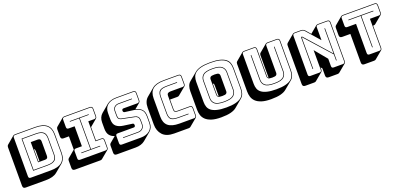

<svg xmlns="http://www.w3.org/2000/svg" viewBox="14 -1824 6287 3037"><g transform="rotate(-20 3158.0 -305.5)"><path d="M620 66Q589 92 541 105.5Q493 119 428 119H91Q67 119 56 108Q45 97 45 73V-575Q45 -588 48.5 -597Q52 -606 59 -612L188 -721Q193 -725 201.5 -727.5Q210 -730 220 -730H557Q688 -730 750.5 -677Q813 -624 813 -516V-204Q813 -150 797 -109.5Q781 -69 750 -42ZM557 0Q682 0 742.5 -50Q803 -100 803 -204V-516Q803 -620 742.5 -670Q682 -720 557 -720H220Q201 -720 192.5 -711.5Q184 -703 184 -684V-36Q184 -17 192.5 -8.5Q201 0 220 0ZM293 -90V-630H535Q586 -630 617.5 -619Q649 -608 666 -589.5Q683 -571 689 -545.5Q695 -520 695 -491V-226Q695 -197 689.5 -172Q684 -147 667 -129Q650 -111 618 -100.5Q586 -90 535 -90ZM535 -620H303V-100H535Q583 -100 612.5 -109.5Q642 -119 658 -135.5Q674 -152 679.5 -175.5Q685 -199 685 -226V-491Q685 -518 679 -542Q673 -566 657 -583Q641 -600 611.5 -610Q582 -620 535 -620ZM411 -529H530Q554 -529 565.5 -517.5Q577 -506 577 -481V-238Q577 -213 565.5 -201Q554 -189 530 -189H411ZM438 -372Q438 -385 434 -394Q430 -403 421 -407V-199H438Z M1347 119H921Q897 119 886 108Q875 97 875 73V-46Q875 -59 878.5 -68Q882 -77 889 -83L1010 -185V-408H921Q897 -408 886 -419Q875 -430 875 -454V-575Q875 -588 878.5 -597Q882 -606 889 -612L1018 -721Q1023 -725 1031.5 -727.5Q1040 -730 1050 -730H1476Q1500 -730 1511 -719Q1522 -708 1522 -684V-563Q1522 -550 1518.5 -541Q1515 -532 1508 -526L1389 -426V-201H1476Q1500 -201 1511 -190Q1522 -179 1522 -155V-36Q1522 -23 1518.5 -14Q1515 -5 1508 1L1378 109Q1374 113 1365.5 116Q1357 119 1347 119ZM1050 0H1476Q1495 0 1503.5 -8.5Q1512 -17 1512 -36V-155Q1512 -174 1503.5 -182.5Q1495 -191 1476 -191H1379V-527H1476Q1495 -527 1503.5 -535.5Q1512 -544 1512 -563V-684Q1512 -703 1503.5 -711.5Q1495 -720 1476 -720H1050Q1031 -720 1022.5 -711.5Q1014 -703 1014 -684V-563Q1014 -544 1022.5 -535.5Q1031 -527 1050 -527H1149V-191H1050Q1031 -191 1022.5 -182.5Q1014 -174 1014 -155V-36Q1014 -17 1022.5 -8.5Q1031 0 1050 0ZM1422 -90H1104V-100H1259V-620H1104V-630H1422V-620H1269V-100H1422Z M1624 119Q1600 119 1589 108Q1578 97 1578 73V-44Q1578 -57 1581.5 -66Q1585 -75 1592 -81L1692 -165Q1639 -181 1608.5 -219.5Q1578 -258 1578 -330V-435Q1578 -480 1593 -515Q1608 -550 1636 -574L1766 -683Q1793 -705 1833 -717.5Q1873 -730 1924 -730H2204Q2228 -730 2239 -719Q2250 -708 2250 -684V-565Q2250 -552 2246.5 -543Q2243 -534 2236 -528L2146 -453Q2209 -439 2247.5 -400.5Q2286 -362 2286 -281V-176Q2286 -131 2271 -96Q2256 -61 2227 -37L2098 71Q2070 94 2030 106.5Q1990 119 1940 119ZM2069 0Q2165 0 2220.5 -45.5Q2276 -91 2276 -176V-281Q2276 -365 2233 -401Q2190 -437 2120 -447L1971 -467Q1958 -468 1951 -477Q1944 -486 1944 -499Q1944 -512 1951 -520.5Q1958 -529 1971 -529H2204Q2223 -529 2231.5 -537.5Q2240 -546 2240 -565V-684Q2240 -703 2231.5 -711.5Q2223 -720 2204 -720H1924Q1827 -720 1772 -674.5Q1717 -629 1717 -544V-439Q1717 -355 1759.5 -319Q1802 -283 1872 -273L2022 -252Q2035 -251 2041.5 -243Q2048 -235 2048 -218Q2048 -206 2041.5 -197.5Q2035 -189 2022 -189H1753Q1734 -189 1725.5 -180.5Q1717 -172 1717 -153V-36Q1717 -17 1725.5 -8.5Q1734 0 1753 0ZM2150 -630V-620H1928Q1886 -620 1861 -597Q1836 -574 1836 -539V-457Q1836 -422 1850 -408Q1864 -394 1887 -390L2098 -347Q2128 -341 2147.5 -321Q2167 -301 2167 -249V-191Q2167 -147 2137 -118.5Q2107 -90 2056 -90H1807V-100H2056Q2102 -100 2129.5 -125.5Q2157 -151 2157 -191V-249Q2157 -296 2140.5 -313.5Q2124 -331 2096 -337L1885 -380Q1859 -385 1842.5 -400.5Q1826 -416 1826 -457V-539Q1826 -579 1854 -604.5Q1882 -630 1928 -630Z M2835 119H2591Q2460 119 2397.5 51Q2335 -17 2335 -125V-406Q2335 -461 2351 -501.5Q2367 -542 2398 -569L2528 -678Q2559 -704 2607 -717Q2655 -730 2720 -730H2964Q2988 -730 2999 -719Q3010 -708 3010 -684V-563Q3010 -550 3006.5 -541Q3003 -532 2996 -526L2866 -418Q2862 -414 2853.5 -411Q2845 -408 2835 -408H2712V-239Q2712 -218 2725 -209.5Q2738 -201 2763 -201H2964Q2988 -201 2999 -190Q3010 -179 3010 -155V-36Q3010 -23 3006.5 -14Q3003 -5 2996 1L2866 109Q2862 113 2853.5 116Q2845 119 2835 119ZM2964 0Q2983 0 2991.5 -8.5Q3000 -17 3000 -36V-155Q3000 -174 2991.5 -182.5Q2983 -191 2964 -191H2763Q2732 -191 2717 -202.5Q2702 -214 2702 -239V-477Q2702 -502 2717 -514.5Q2732 -527 2763 -527H2964Q2983 -527 2991.5 -535.5Q3000 -544 3000 -563V-684Q3000 -703 2991.5 -711.5Q2983 -720 2964 -720H2720Q2595 -720 2534.5 -669.5Q2474 -619 2474 -515V-204Q2474 -100 2534.5 -50Q2595 0 2720 0ZM2909 -100V-90H2742Q2645 -90 2613.5 -120Q2582 -150 2582 -219V-499Q2582 -570 2614 -600Q2646 -630 2742 -630H2909V-620H2742Q2654 -620 2623 -592.5Q2592 -565 2592 -499V-219Q2592 -154 2622 -127Q2652 -100 2742 -100Z M3639 71Q3604 101 3541 117.5Q3478 134 3379 134Q3281 134 3218.5 113.5Q3156 93 3120.5 59Q3085 25 3071.5 -19Q3058 -63 3058 -110V-421Q3058 -467 3071 -506.5Q3084 -546 3118 -574L3248 -682Q3283 -712 3345.5 -728.5Q3408 -745 3508 -745Q3606 -745 3668.5 -729Q3731 -713 3766.5 -684.5Q3802 -656 3815 -616.5Q3828 -577 3828 -530V-189Q3828 -143 3815 -104Q3802 -65 3768 -37ZM3818 -189V-530Q3818 -576 3804.5 -613.5Q3791 -651 3756.5 -678Q3722 -705 3661.5 -720Q3601 -735 3508 -735Q3415 -735 3354 -720Q3293 -705 3258.5 -678Q3224 -651 3210.5 -613.5Q3197 -576 3197 -530V-189Q3197 -143 3210.5 -105.5Q3224 -68 3258.5 -41.5Q3293 -15 3354 0Q3415 15 3508 15Q3601 15 3661.5 0Q3722 -15 3756.5 -41.5Q3791 -68 3804.5 -105.5Q3818 -143 3818 -189ZM3709 -212Q3709 -152 3666 -114.5Q3623 -77 3506 -77Q3389 -77 3347 -114.5Q3305 -152 3305 -212V-507Q3305 -567 3347 -604.5Q3389 -642 3506 -642Q3623 -642 3666 -604.5Q3709 -567 3709 -507ZM3315 -212Q3315 -156 3355 -121.5Q3395 -87 3506 -87Q3617 -87 3658 -121.5Q3699 -156 3699 -212V-507Q3699 -563 3658 -597.5Q3617 -632 3506 -632Q3395 -632 3355 -597.5Q3315 -563 3315 -507ZM3424 -225V-494Q3424 -513 3439 -526.5Q3454 -540 3508 -540Q3562 -540 3577 -526.5Q3592 -513 3592 -494V-225Q3592 -205 3577 -191.5Q3562 -178 3508 -178Q3454 -178 3439 -191.5Q3424 -205 3424 -225ZM3434 -225Q3434 -215 3438 -207.5Q3442 -200 3453 -195V-385Q3453 -395 3449 -402.5Q3445 -410 3434 -414Z M4220 134Q4123 134 4060.5 113.5Q3998 93 3963 59Q3928 25 3914.5 -19Q3901 -63 3901 -110V-575Q3901 -588 3904.5 -597Q3908 -606 3915 -612L4044 -721Q4049 -725 4057.5 -727.5Q4066 -730 4076 -730H4233Q4257 -730 4268 -719Q4279 -708 4279 -684V-228Q4279 -219 4282 -211.5Q4285 -204 4295 -200V-575Q4295 -588 4298 -597Q4301 -606 4307 -611L4308 -612L4438 -721Q4443 -725 4451 -727.5Q4459 -730 4470 -730H4622Q4646 -730 4657 -719Q4668 -708 4668 -684V-189Q4668 -143 4655 -104Q4642 -65 4608 -37L4478 71Q4443 101 4381 117.5Q4319 134 4220 134ZM4658 -189V-684Q4658 -703 4649.5 -711.5Q4641 -720 4622 -720H4470Q4451 -720 4442.5 -711.5Q4434 -703 4434 -684V-228Q4434 -208 4419 -194.5Q4404 -181 4351 -181Q4299 -181 4284 -194.5Q4269 -208 4269 -228V-684Q4269 -703 4260.5 -711.5Q4252 -720 4233 -720H4076Q4057 -720 4048.5 -711.5Q4040 -703 4040 -684V-189Q4040 -143 4053.5 -105.5Q4067 -68 4101.5 -41.5Q4136 -15 4196 0Q4256 15 4349 15Q4442 15 4502 0Q4562 -15 4596.5 -41.5Q4631 -68 4644.5 -105.5Q4658 -143 4658 -189ZM4150 -630H4160V-213Q4160 -157 4199.5 -122.5Q4239 -88 4350 -88Q4461 -88 4501 -122.5Q4541 -157 4541 -213V-630H4551V-213Q4551 -153 4509 -115.5Q4467 -78 4350 -78Q4233 -78 4191.5 -115.5Q4150 -153 4150 -213Z M5023 -622 5391 -208V-630H5401V-90H5391V-193L5013 -617Q5012 -618 5010.5 -619Q5009 -620 5008 -620Q5007 -620 5006.5 -619Q5006 -618 5006 -617V-90H4996V-619Q4996 -625 5000 -628Q5004 -631 5008 -631Q5012 -631 5015 -629Q5018 -627 5023 -622ZM5077 0Q5096 0 5104.5 -8.5Q5113 -17 5113 -36V-366L5284 -159V-36Q5284 -17 5292.5 -8.5Q5301 0 5320 0H5470Q5489 0 5497.5 -8.5Q5506 -17 5506 -36V-684Q5506 -703 5497.5 -711.5Q5489 -720 5470 -720H5320Q5301 -720 5292.5 -711.5Q5284 -703 5284 -684V-471L5090 -693Q5077 -708 5063.5 -714Q5050 -720 5031 -720H4927Q4908 -720 4899.5 -711.5Q4891 -703 4891 -684V-36Q4891 -17 4899.5 -8.5Q4908 0 4927 0ZM5109 1 4979 109Q4975 113 4966.5 116Q4958 119 4948 119H4798Q4774 119 4763 108Q4752 97 4752 73V-575Q4752 -588 4755.5 -597Q4759 -606 4766 -612L4895 -721Q4900 -725 4908.5 -727.5Q4917 -730 4927 -730H5031Q5053 -730 5068 -723Q5083 -716 5098 -700L5167 -620L5288 -721Q5293 -725 5301.5 -727.5Q5310 -730 5320 -730H5470Q5494 -730 5505 -719Q5516 -708 5516 -684V-36Q5516 -23 5512.5 -14Q5509 -5 5502 1L5372 109Q5368 113 5359.5 116Q5351 119 5341 119H5191Q5167 119 5156 108Q5145 97 5145 73V-46L5123 -73V-36Q5123 -23 5119.5 -14Q5116 -5 5109 1Z M5955 119H5793Q5769 119 5758 108Q5747 97 5747 73V-408H5610Q5586 -408 5575 -419Q5564 -430 5564 -454V-575Q5564 -588 5567.5 -597Q5571 -606 5578 -612L5707 -721Q5712 -725 5720.5 -727.5Q5729 -730 5739 -730H6267Q6291 -730 6302 -719Q6313 -708 6313 -684V-563Q6313 -550 6309.5 -541Q6306 -532 6299 -526L6169 -418Q6165 -414 6156.5 -411Q6148 -408 6138 -408H6130V-36Q6130 -23 6126.5 -14Q6123 -5 6116 1L5986 109Q5982 113 5973.5 116Q5965 119 5955 119ZM6084 0Q6103 0 6111.5 -8.5Q6120 -17 6120 -36V-527H6267Q6286 -527 6294.5 -535.5Q6303 -544 6303 -563V-684Q6303 -703 6294.5 -711.5Q6286 -720 6267 -720H5739Q5720 -720 5711.5 -711.5Q5703 -703 5703 -684V-563Q5703 -544 5711.5 -535.5Q5720 -527 5739 -527H5886V-36Q5886 -17 5894.5 -8.5Q5903 0 5922 0ZM5998 -90V-620H5793V-630H6213V-620H6008V-90Z"/></g></svg>

Font: Bungee Shade
Style: Regular
Weight: 400
Designer: David Jonathan Ross
Foundry: David Jonathan Ross
Version: Version 1.000;PS 1.0;hotconv 1.0.72;makeotf.lib2.5.5900